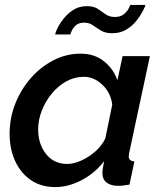

<svg xmlns="http://www.w3.org/2000/svg" viewBox="-20 -750 655 780"><path d="M205 10Q146 10 104.5 -19Q63 -48 41 -97Q19 -146 19 -206Q19 -270 42 -328.5Q65 -387 105.5 -433Q146 -479 198 -505.5Q250 -532 307 -532Q364 -532 402.5 -501Q441 -470 457 -424L478 -522H589L505 -130Q504 -125 503.5 -121.5Q503 -118 503 -115Q503 -96 526 -94L506 0Q492 2 481 3.5Q470 5 461 5Q430 5 413 -8.5Q396 -22 396 -47Q396 -62 403 -95Q364 -45 310.5 -17.5Q257 10 205 10ZM253 -84Q279 -84 309.5 -97.5Q340 -111 367 -134.5Q394 -158 408 -188L436 -325Q430 -373 396 -405.5Q362 -438 321 -438Q283 -438 249.5 -419.5Q216 -401 190.5 -370Q165 -339 150 -301Q135 -263 135 -224Q135 -165 167 -124.5Q199 -84 253 -84ZM436 -615Q408 -615 390 -626Q372 -637 357 -647.5Q342 -658 322 -658Q300 -658 288 -647Q276 -636 271 -624Q266 -612 266 -610H204Q205 -618 214 -636.5Q223 -655 239.5 -675.5Q256 -696 279 -710.5Q302 -725 333 -725Q361 -725 377.5 -714Q394 -703 409 -692Q424 -681 447 -681Q470 -681 483.5 -692.5Q497 -704 503 -716Q509 -728 509 -730H571Q570 -724 560.5 -705.5Q551 -687 534.5 -666Q518 -645 493.5 -630Q469 -615 436 -615Z"/></svg>

Font: Raleway SemiBold
Style: Italic
Weight: 600
Italic angle: -12°
Designer: Matt McInerney, Pablo Impallari, Rodrigo Fuenzalida
Foundry: Matt McInerney, Pablo Impallari, Rodrigo Fuenzalida
Version: Version 4.026